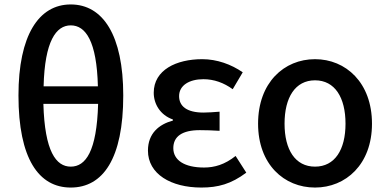

<svg xmlns="http://www.w3.org/2000/svg" viewBox="-20 -830 1740 863"><path d="M421 -363C415 -149 365 -81 298 -81C232 -81 181 -149 175 -363ZM176 -442C181 -645 232 -716 298 -716C365 -716 415 -645 420 -442ZM298 -810C154 -810 63 -671 63 -401C63 -117 154 13 298 13C443 13 534 -117 534 -401C534 -671 443 -810 298 -810Z M885 13C960 13 1019 -3 1087 -54L1039 -129C990 -90 944 -77 897 -77C809 -77 759 -110 759 -164C759 -217 799 -245 878 -245C906 -245 935 -244 967 -242V-328C940 -326 917 -324 895 -324C819 -324 785 -353 785 -398C785 -447 832 -474 894 -474C942 -474 986 -458 1026 -429L1071 -505C1019 -541 955 -564 889 -564C773 -564 671 -516 671 -413C671 -363 700 -313 757 -293V-288C694 -271 645 -230 645 -153C645 -48 748 13 885 13Z M1396 13C1534 13 1652 -91 1652 -274C1652 -459 1534 -564 1396 -564C1257 -564 1140 -459 1140 -274C1140 -91 1257 13 1396 13ZM1396 -81C1307 -81 1259 -157 1259 -274C1259 -392 1307 -469 1396 -469C1485 -469 1533 -392 1533 -274C1533 -157 1485 -81 1396 -81Z"/></svg>

Font: Noto Sans Japanese Medium
Style: Regular
Weight: 500
Designer: Ryoko NISHIZUKA (kana & ideographs); Paul D. Hunt (Latin, Greek & Cyrillic); Wenlong ZHANG (bopomofo); Sandoll Communica
Foundry: Adobe Systems Incorporated
Version: Version 1.000;PS 1;hotconv 1.0.78;makeotf.lib2.5.61930